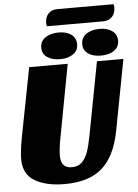

<svg xmlns="http://www.w3.org/2000/svg" viewBox="-64 -1023 783 1092"><g transform="rotate(-5 327.5 -477.5)"><path d="M261 20Q155 20 90.5 -18.5Q26 -57 26 -142Q26 -163 30 -196.5Q34 -230 39 -257L117 -660H337L259 -244Q247 -182 247 -143Q247 -72 309 -72Q345 -72 367 -93Q389 -114 401.5 -150Q414 -186 425 -244L504 -660H655L578 -255Q551 -114 476 -47Q401 20 261 20ZM629 -956Q629 -923 610 -903Q591 -883 560 -883H238Q235 -891 235 -902Q235 -935 254 -955Q273 -975 304 -975H626Q629 -968 629 -956ZM400 -766Q400 -730 371 -710Q342 -690 297 -690Q251 -690 223 -709.5Q195 -729 195 -764Q195 -801 225 -821.5Q255 -842 301 -842Q346 -842 373 -822Q400 -802 400 -766ZM634 -766Q634 -730 605 -710Q576 -690 530 -690Q485 -690 457 -709.5Q429 -729 429 -764Q429 -801 458.5 -821.5Q488 -842 534 -842Q579 -842 606.5 -822Q634 -802 634 -766Z"/></g></svg>

Font: Sansita ExtraBold Italic
Style: Regular
Weight: 800
Italic angle: -11°
Designer: Pablo Cosgaya
Foundry: Omnibus-Type
Version: Version 1.006